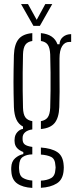

<svg xmlns="http://www.w3.org/2000/svg" viewBox="-20 -767 371 939"><path d="M138 152Q91.5 149.5 64.5 130.8Q37.5 112 35.5 71.5Q35 66 34.8 61.8Q34.5 57.5 35 52.5Q36 22.5 54 6.8Q72 -9 94 -13.5V-23.5Q52.5 -39.5 51.5 -73.5Q51 -78 51 -80.5Q51 -83 51.5 -86.5Q52 -106.5 64.5 -120.5Q77 -134.5 92.5 -136.5V-148Q70.5 -159.5 60 -182.8Q49.5 -206 48 -243Q47 -280 46.5 -309Q46 -338 46 -365.2Q46 -392.5 46.5 -424Q47 -455.5 48 -497.5Q50 -550 70.8 -575.5Q91.5 -601 138 -605V-566.5Q114.5 -563 104 -548Q93.5 -533 92.5 -501Q91.5 -457 91 -412Q90.5 -367 91 -323.5Q91.5 -280 92.5 -239.5Q93.5 -208 104 -193.2Q114.5 -178.5 138 -174.5V-134Q115.5 -131 103 -120.2Q90.5 -109.5 90.5 -93V-86Q90.5 -68.5 101.5 -60.2Q112.5 -52 138 -48.5V-12Q110 -11.5 92.2 0Q74.5 11.5 73.5 43.5Q73 48.5 73 53Q73 57.5 73.5 62Q74.5 92.5 92.5 103.2Q110.5 114 138 116ZM180 -136V-174.5Q203 -178.5 213.5 -193.2Q224 -208 225.5 -239.5Q227 -280 227.2 -323.5Q227.5 -367 227.2 -412Q227 -457 225.5 -501Q224 -533 213.8 -548Q203.5 -563 180 -566.5V-605Q244 -599 261 -550.5H271Q272 -573 288.2 -586.5Q304.5 -600 328 -600V-562H319.5Q297 -562 284 -541.5Q271 -521 271 -480.5V-456Q271 -413.5 271.2 -381.5Q271.5 -349.5 271.5 -317.5Q271.5 -285.5 270 -243Q268 -191 247.2 -165.5Q226.5 -140 180 -136ZM180 151.5V116.5Q210.5 115 230 104Q249.5 93 251 61.5Q252 56.5 252 52Q252 47.5 251 43Q249.5 10 230.2 0.5Q211 -9 180 -11V-45.5Q232 -42 260.5 -23Q289 -4 291.5 42.5Q292 47 292 52Q292 57 291.5 63Q289 110.5 258.2 129.8Q227.5 149 180 151.5ZM143.5 -640.5 83 -747H117L159.5 -670L201.5 -747H235.5L175 -640.5Z"/></svg>

Font: Big Shoulders Stencil Display Thin Light
Style: Regular
Weight: 300
Version: Version 2.001